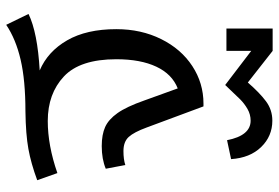

<svg xmlns="http://www.w3.org/2000/svg" viewBox="-160 -516 899 619"><g transform="rotate(-90 289.5 -206.5)"><path d="M112 -258Q85 -258 67 -252L55 -315Q86 -328 128 -328Q165 -328 189.5 -317Q214 -306 234.5 -277Q255 -248 275 -191L314 -83Q360 -101 384 -152Q408 -203 408 -281Q408 -398 352.5 -450Q297 -502 209 -502Q130 -502 41 -471L18 -536Q72 -556 119 -564.5Q166 -573 240 -574Q340 -574 406.5 -589.5Q473 -605 519 -636L554 -564Q494 -535 372 -528Q433 -502 469 -439.5Q505 -377 505 -281Q505 -201 473 -136.5Q441 -72 386 -36Q331 0 265 0H256L188 -183Q173 -224 157.5 -241Q142 -258 112 -258ZM435 74H507V223H435L333 143Q300 181 272.5 201.5Q245 222 210 222Q160 222 125 186Q90 150 86 89L147 76Q162 152 210 152Q230 152 247.5 142Q265 132 279 118Q293 104 325 70L435 154Z"/></g></svg>

Font: FiraGOUPP
Style: Medium
Weight: 400
Designer: bBox Type
Foundry: bBox Type GmbH
Version: Version 1.001